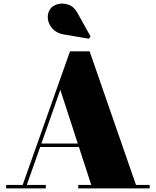

<svg xmlns="http://www.w3.org/2000/svg" viewBox="-20 -1051 869 1071"><path d="M192 -231V-250.5H483V-231ZM480 -764.5 738.5 -19.5H815V0H416.5V-19.5H489L316.5 -550L129.5 -19.5H235.5V0H14.5V-19.5H106.5L370.5 -764.5ZM476 -835 335 -859Q295.5 -866 273 -890.8Q250.5 -915.5 247 -946Q243.5 -976.5 260 -1000.5Q273.5 -1020 302 -1027.8Q330.5 -1035.5 361.5 -1025Q392.5 -1014.5 412.5 -978L485 -848Z"/></svg>

Font: Bodoni Moda Black
Style: Regular
Weight: 900
Version: Version 2.005